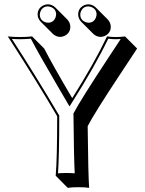

<svg xmlns="http://www.w3.org/2000/svg" viewBox="-20 -818 678 897"><path d="M345.2 -750Q345.2 -780.3 373 -793.5Q383.3 -797.9 393.1 -797.9Q412.6 -796.9 426.8 -783.7L483.4 -727.1Q497.1 -711.9 497.6 -693.4Q497.6 -663.1 469.2 -649.9Q459 -645.5 449.7 -645.5Q430.2 -646.5 416 -659.7L359.4 -716.3Q345.7 -731 345.2 -750ZM155.8 -750Q155.8 -780.3 184.1 -793.5Q194.3 -797.9 204.1 -797.9Q223.6 -796.9 237.8 -783.7L294.4 -727.1Q308.1 -711.9 308.6 -693.4Q308.6 -663.1 280.3 -649.9Q270 -645.5 260.7 -645.5Q241.2 -646.5 227.1 -659.7L170.4 -716.3Q156.2 -731 155.8 -750ZM389.6 -228.5Q392.1 2.9 396.5 59.6Q378.4 56.6 346.7 56.6Q315.4 56.6 296.4 59.6L240.2 2.9Q247.1 -74.7 247.1 -274.9Q156.7 -429.7 30.8 -625.5Q22 -639.6 16.1 -647.9Q42 -645 73.2 -645Q105 -645 129.9 -647.9L186.5 -591.3Q226.6 -513.2 317.4 -359.4Q420.9 -523.4 480 -647.9Q498.5 -645 522 -645Q544.4 -645 564 -647.9L620.6 -591.3Q589.4 -543.5 537.1 -464.8Q419.9 -287.6 389.6 -228.5ZM323.2 -284.7 322.8 -287.6 324.2 -289.6Q355 -349.1 487.3 -549.8Q520 -599.6 543.9 -635.7Q531.7 -634.8 522 -634.8Q502.9 -634.8 485.8 -637.2Q422.4 -505.9 313.5 -334.5L304.7 -320.8L296.4 -335Q279.8 -364.3 247.1 -419.4Q163.1 -562.5 124 -637.2Q98.6 -634.8 72.8 -634.8Q54.2 -634.8 35.6 -636.2Q151.9 -456.1 253.4 -283.7Q254.9 -281.2 255.9 -280.3L256.8 -277.8V-274.9Q256.8 -92.8 251 -8.3Q271.5 -9.8 290 -9.8Q309.6 -9.8 329.1 -8.3Q325.2 -75.2 323.2 -284.7ZM166 -750Q166 -724.6 189.9 -714.8Q197.3 -712.4 204.1 -711.9Q229.5 -711.9 239.3 -736.3Q241.7 -743.7 242.2 -750Q242.2 -775.4 217.8 -785.2Q210.4 -787.6 204.1 -788.1Q178.7 -788.1 168.9 -763.7Q166 -756.3 166 -750ZM355 -750Q355 -724.6 379.4 -714.8Q386.7 -712.4 393.1 -711.9Q418.5 -711.9 428.2 -736.3Q430.7 -743.7 431.2 -750Q431.2 -775.4 406.7 -785.2Q399.4 -787.6 393.1 -788.1Q367.7 -788.1 357.9 -763.7Q355 -756.3 355 -750Z"/></svg>

Font: Linux Biolinum Shadow O
Style: Regular
Weight: 400
Designer: Philipp H. Poll
Foundry: Philipp H. Poll
Version: Version 1.0.4